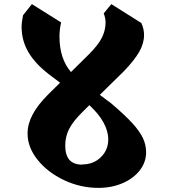

<svg xmlns="http://www.w3.org/2000/svg" viewBox="-20 -903 838 933"><path d="M690 -163Q690 -115 659.5 -75.5Q629 -36 576 -13Q523 10 458 10Q371 10 291.5 -27.5Q212 -65 163 -126Q114 -187 114 -254Q114 -300 138.5 -346.5Q163 -393 215 -445L272 -501L219 -541Q151 -593 118 -649.5Q85 -706 85 -772Q85 -796 92 -829L135 -883L277 -794Q269 -759 269 -726Q269 -618 325 -553L412 -639Q458 -685 475.5 -720.5Q493 -756 493 -795Q493 -814 484 -838L521 -883L667 -791Q680 -762 680 -733Q680 -692 656.5 -651Q633 -610 582 -557L465 -442L520 -401Q587 -344 623 -304.5Q659 -265 674.5 -232Q690 -199 690 -163ZM506 -226Q506 -266 482.5 -308.5Q459 -351 414 -392L382 -360Q336 -315 316.5 -277.5Q297 -240 297 -196Q297 -149 317.5 -126Q338 -103 380 -103V-104Q434 -104 470 -139Q506 -174 506 -226Z"/></svg>

Font: Inknut Antiqua
Style: Bold
Weight: 700
Designer: Claus Eggers Sørensen
Foundry: Claus Eggers Sørensen
Version: Version 1.003; ttfautohint (v1.8.2) -l 8 -r 50 -G 200 -x 14 